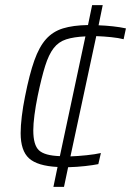

<svg xmlns="http://www.w3.org/2000/svg" viewBox="-20 -716 508 744"><path d="M187 8 203 -69Q125 -73 92.5 -102.5Q60 -132 60 -200Q60 -228 64.5 -265.5Q69 -303 77 -342Q94 -428 113 -481.5Q132 -535 158.5 -564.5Q185 -594 224 -606Q263 -618 321 -619L337 -696H378L362 -618Q390 -617 417.5 -614Q445 -611 468 -606L459 -564Q440 -569 411 -572Q382 -575 353 -576L253 -110Q282 -111 315.5 -114.5Q349 -118 371 -123L361 -80Q341 -76 310 -72.5Q279 -69 244 -68L228 8ZM109 -211Q109 -154 131 -133.5Q153 -113 212 -111L311 -575Q266 -573 236.5 -563.5Q207 -554 188 -529.5Q169 -505 155 -460.5Q141 -416 126 -344Q118 -305 113.5 -270Q109 -235 109 -211Z"/></svg>

Font: Saira ExtraLight
Style: Italic
Weight: 200
Italic angle: -12°
Designer: Hector Gatti with collaboration of the Omnibus-Type team
Foundry: Omnibus-Type
Version: Version 1.100; ttfautohint (v1.8.3)